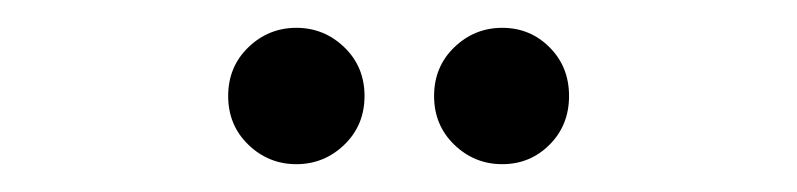

<svg xmlns="http://www.w3.org/2000/svg" viewBox="-20 -783 573 138"><path d="M144 -714Q144 -735 158.5 -749Q173 -763 193 -763Q213 -763 227.5 -749Q242 -735 242 -714Q242 -693 227.5 -679Q213 -665 193 -665Q173 -665 158.5 -679Q144 -693 144 -714ZM341 -763Q361 -763 375 -749Q389 -735 389 -714Q389 -693 375 -679Q361 -665 341 -665Q321 -665 306.5 -679Q292 -693 292 -714Q292 -735 306.5 -749Q321 -763 341 -763Z"/></svg>

Font: Evergrow Sans
Style: Light
Weight: 300
Foundry: 10Web
Version: Version 1.000